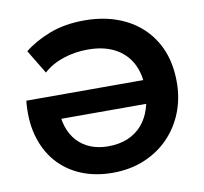

<svg xmlns="http://www.w3.org/2000/svg" viewBox="-80 -802 961 904"><g transform="rotate(-10 400.0 -350.0)"><path d="M388 15Q304 15 236.5 -13.5Q169 -42 123 -95.2Q77 -148.5 56.5 -223.2Q36 -298 45.5 -390H668L666 -277.5H128L190 -334Q188 -280.5 201.8 -239.2Q215.5 -198 242 -169.5Q268.5 -141 305.8 -126.2Q343 -111.5 388.5 -111.5Q442 -111.5 482.8 -128.8Q523.5 -146 551 -177.8Q578.5 -209.5 592.5 -254Q606.5 -298.5 606.5 -354Q606.5 -422.5 579 -472.5Q551.5 -522.5 499 -549.8Q446.5 -577 371.5 -577Q310 -577 254.2 -558.5Q198.5 -540 159.5 -504.5L90.5 -618.5Q140.5 -659 213 -687Q285.5 -715 379.5 -715Q491.5 -715 577 -671.8Q662.5 -628.5 710.5 -547.5Q758.5 -466.5 758.5 -354Q758.5 -277 732.5 -210.2Q706.5 -143.5 657.8 -93Q609 -42.5 540.8 -13.8Q472.5 15 388 15Z"/></g></svg>

Font: Geologica Cursive SemiBold
Style: Regular
Weight: 600
Designer: Sindre Bremnes, Frode Helland
Foundry: Monokrom Skriftforlag AS
Version: Version 1.010;gftools[0.9.28]